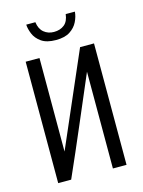

<svg xmlns="http://www.w3.org/2000/svg" viewBox="-100 -695 563 755"><g transform="rotate(-15 181.0 -317.0)"><path d="M42.1 0V-494.3H98.3V-113.5L263.6 -494.3H320.3V0H264.8V-393.9Q222.5 -295 180.6 -196.9Q138.8 -98.9 94.9 0ZM180 -545.7Q142 -545.7 120.8 -560.7Q99.7 -575.6 91.2 -596.5Q82.7 -617.3 82 -634.5H119.1Q122.7 -606.5 139.6 -592.5Q156.5 -578.5 180.3 -578.5Q205.9 -578.5 222.7 -592Q239.4 -605.5 242.6 -634.5H280Q278.6 -614.5 268.4 -593.9Q258.3 -573.3 237.2 -559.5Q216.1 -545.7 180 -545.7Z"/></g></svg>

Font: Alumni Sans Thin
Style: Regular
Weight: 100
Designer: Robert E. Leuschke
Foundry: Robert E. Leuschke
Version: Version 1.018